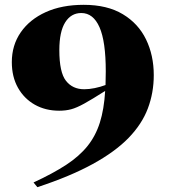

<svg xmlns="http://www.w3.org/2000/svg" viewBox="-20 -748 705 796"><path d="M135 28 119 8.5Q199 -28.5 253.8 -64.2Q308.5 -100 342.5 -142.2Q376.5 -184.5 394 -239.8Q411.5 -295 416 -371Q361 -336 329.2 -318.5Q297.5 -301 275 -295Q252.5 -289 225.5 -289Q168.5 -289 124.2 -314Q80 -339 54.5 -384.2Q29 -429.5 29 -490.5Q29 -560.5 66 -614Q103 -667.5 169.8 -697.8Q236.5 -728 327 -728Q424.5 -728 489 -689.2Q553.5 -650.5 585.5 -584.5Q617.5 -518.5 617.5 -436.5Q617.5 -363.5 593 -298.5Q568.5 -233.5 513 -176.2Q457.5 -119 364.5 -68Q271.5 -17 135 28ZM226 -540Q226 -448 253.5 -413Q281 -378 329 -378Q350 -378 373 -382.8Q396 -387.5 417.5 -395.5Q418.5 -422 418.5 -452Q418.5 -576.5 392.5 -635.2Q366.5 -694 317 -694Q274.5 -694 250.2 -655.2Q226 -616.5 226 -540Z"/></svg>

Font: Newsreader 72pt
Style: Bold
Weight: 700
Designer: Hugues Gentile
Foundry: Production Type
Version: Version 1.003; ttfautohint (v1.8.3)